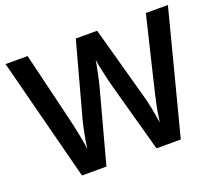

<svg xmlns="http://www.w3.org/2000/svg" viewBox="-119 -881 1191 1048"><g transform="rotate(-20 476.5 -357.0)"><path d="M948 -714 763 0H622L509 -410Q505 -425 500 -447Q495 -469 489.5 -492.5Q484 -516 480 -536.5Q476 -557 475 -567Q474 -557 470 -536.5Q466 -516 461 -492.5Q456 -469 451 -446.5Q446 -424 441 -408L331 0H189L5 -714H133L231 -307Q236 -287 241 -263.5Q246 -240 251 -215.5Q256 -191 260 -167.5Q264 -144 266 -126Q268 -145 272 -168.5Q276 -192 281 -216.5Q286 -241 291 -263.5Q296 -286 301 -302L413 -714H537L651 -301Q656 -284 661.5 -261.5Q667 -239 672 -214.5Q677 -190 680.5 -167Q684 -144 687 -126Q690 -151 695.5 -183Q701 -215 708.5 -248Q716 -281 722 -307L820 -714Z"/></g></svg>

Font: Noto Sans Devanagari SemiBold
Style: Regular
Weight: 600
Version: Version 2.003